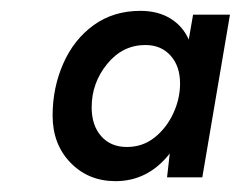

<svg xmlns="http://www.w3.org/2000/svg" viewBox="-20 -727 444 354"><path d="M77 -514Q77 -565 96.5 -609.5Q116 -654 152.5 -680.5Q189 -707 239 -707Q271 -707 294 -693Q317 -679 328 -654L336 -700H404L353 -400H288L293 -444Q253 -393 193 -393Q143 -393 110 -427Q77 -461 77 -514ZM214 -456Q243 -456 265 -473.5Q287 -491 299.5 -518Q312 -545 312 -573Q312 -605 294.5 -624.5Q277 -644 248 -644Q206 -644 177.5 -609Q149 -574 149 -529Q149 -496 166.5 -476Q184 -456 214 -456Z"/></svg>

Font: Oak Sans
Style: Italic
Weight: 400
Italic angle: -9.49998°
Foundry: Erik Kennedy, Walven
Version: Version 1.000